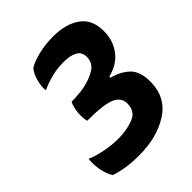

<svg xmlns="http://www.w3.org/2000/svg" viewBox="-198 -687 927 927"><g transform="rotate(-45 265.5 -223.0)"><path d="M377.9 -236.3Q377.9 -238.3 377.9 -244.1Q444.3 -260.7 479.5 -307.6Q514.6 -354.5 514.6 -418Q514.6 -498 461.9 -535.2Q409.2 -573.2 321.3 -573.2Q272.5 -573.2 225.6 -562.5Q178.7 -551.8 147.5 -533.2Q127.9 -509.8 119.1 -472.7Q110.4 -435.5 114.3 -414.1Q150.4 -430.7 189.5 -440.4Q229.5 -450.2 271.5 -450.2Q314.5 -450.2 340.8 -436.5Q368.2 -422.9 368.2 -387.7Q368.2 -346.7 333 -325.2Q296.9 -303.7 252.9 -294.9Q228.5 -290 205.1 -289.1Q181.6 -287.1 163.1 -287.1Q151.4 -265.6 147.5 -229.5Q144.5 -193.4 151.4 -168.9Q263.7 -168.9 305.7 -150.4Q347.7 -131.8 347.7 -89.8Q347.7 -37.1 299.8 -18.6Q252 -1 198.2 -1Q151.4 -1 104.5 -10.7Q58.6 -19.5 26.4 -34.2Q24.4 -22.5 24.4 -9.8Q24.4 12.7 28.3 36.1Q35.2 75.2 52.7 103.5Q81.1 114.3 124 121.1Q166 127 210 127Q334 127 417 73.2Q501 19.5 501 -87.9Q501 -156.2 466.8 -189.5Q431.6 -222.7 377.9 -236.3Z"/></g></svg>

Font: cl
Style: Bold Italic
Weight: 400
Designer: Mitja Miklavcic
Version: Version 7.504; 2011; Build 1022